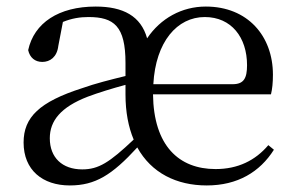

<svg xmlns="http://www.w3.org/2000/svg" viewBox="-20 -551 898 586"><path d="M611 15C705 15 773 -26 816 -94L799 -108C759 -61 706 -35 638 -35C526 -35 449 -106 447 -263H807C811 -279 813 -299 813 -323C813 -441 736 -531 608 -531C535 -531 470 -495 429 -434C410 -502 356 -531 272 -531C159 -531 84 -481 66 -398C71 -375 87 -362 109 -362C133 -362 154 -377 158 -411L172 -484C199 -495 224 -499 250 -499C328 -499 363 -471 363 -359V-319C318 -308 270 -296 231 -282C100 -240 52 -193 52 -116C52 -32 110 15 193 15C271 15 322 -17 399 -101C442 -23 519 15 611 15ZM448 -294C455 -424 521 -499 605 -499C686 -499 734 -437 734 -352C734 -312 724 -294 690 -294ZM388 -125C314 -55 281 -34 231 -34C170 -34 132 -70 132 -129C132 -182 165 -224 248 -256C280 -268 322 -281 363 -292V-263C363 -209 372 -163 388 -125Z"/></svg>

Font: Noto Serif CJK TC
Style: Regular
Weight: 400
Designer: Ryoko NISHIZUKA 西塚涼子 (kana & ideographs); Frank Grießhammer (Latin, Greek & Cyrillic); Wenlong ZHANG 张文龙 (bopomofo); San
Foundry: Adobe
Version: Version 2.001;hotconv 1.1.0;makeotfexe 2.6.0